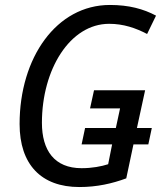

<svg xmlns="http://www.w3.org/2000/svg" viewBox="-20 -744 650 774"><path d="M300 10C371 10 432 -4 489 -25L518 -162H578L592 -228H532L565 -380H359L343 -307H464L447 -228H323L309 -162H432L416 -82C388 -73 351 -66 309 -66C199 -66 149 -138 149 -249C149 -464 262 -648 420 -648C478 -648 527 -631 573 -607L609 -681C558 -708 500 -724 423 -724C208 -724 59 -512 59 -244C59 -81 146 10 300 10Z"/></svg>

Font: Noto Sans SemiCondensed
Style: Italic
Weight: 400
Width: 4
Italic angle: -12°
Designer: Monotype Design Team
Foundry: Monotype Imaging Inc.
Version: Version 2.013